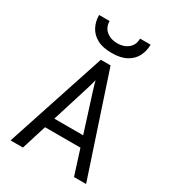

<svg xmlns="http://www.w3.org/2000/svg" viewBox="-219 -1050 1054 1169"><g transform="rotate(30 308.0 -465.5)"><path d="M42.5 0 273 -700H341.5L573.5 0H488.5L326.5 -510Q325 -515.5 321 -528.5Q317 -541.5 313 -555Q309 -568.5 307.5 -576.5Q305.5 -568.5 301.8 -555Q298 -541.5 294.5 -528.8Q291 -516 289 -510L129.5 0ZM159 -174.5 183 -248H432.5L456.5 -174.5ZM308.5 -768.5Q245.5 -768.5 205.5 -790.5Q165.5 -812.5 146.5 -849.5Q127.5 -886.5 127.5 -931H201.5Q201.5 -887 232 -861.8Q262.5 -836.5 308.5 -836.5Q355 -836.5 385.2 -861.8Q415.5 -887 415.5 -931H489.5Q489.5 -886.5 470.5 -849.5Q451.5 -812.5 411.5 -790.5Q371.5 -768.5 308.5 -768.5Z"/></g></svg>

Font: Overpass Mono Light
Style: Regular
Weight: 400
Monospace: yes
Version: Version 4.000